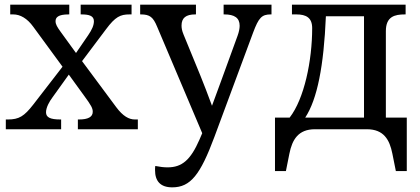

<svg xmlns="http://www.w3.org/2000/svg" viewBox="-20 -556 1805 826"><path d="M5 0H243V-42H240C196 -42 178 -51 178 -73C178 -94 193 -120 205 -136L276 -235L342 -144C373 -102 379 -90 379 -75C379 -53 359 -42 320 -42H315V0H573V-42H560C535 -42 509 -56 480 -95L333 -293L436 -430C476 -484 498 -494 537 -494H546V-536H327V-494H330C361 -494 384 -489 384 -465C384 -447 376 -429 359 -404L307 -328L241 -419C226 -440 219 -451 219 -465C219 -481 230 -494 275 -494H278V-536H24V-494H37C67 -494 97 -477 123 -441L249 -269L123 -106C84 -56 62 -42 14 -42H5Z M721 250C800 250 842 195 902 34L1069 -416C1093 -480 1106 -494 1145 -494H1148V-536H942V-494H945C989 -494 1011 -479 1011 -445C1011 -434 1008 -418 1002 -402L931 -207C920 -176 908 -145 892 -101C874 -149 857 -195 842 -231L769 -409C763 -424 761 -435 761 -446C761 -479 780 -494 820 -494H823V-536H583V-494H586C625 -494 639 -482 656 -441L850 17L838 45C800 132 763 164 701 164C685 164 668 162 648 158C647 164 647 170 647 176C647 222 669 250 721 250Z M1163 180H1210L1225 105C1237 45 1263 0 1335 0H1558C1631 0 1656 45 1668 105L1683 180H1730V-50H1640V-422C1640 -485 1678 -494 1722 -494H1725V-536H1236V-494H1255C1297 -494 1323 -480 1323 -435C1323 -295 1289 -131 1226 -50H1163ZM1293 -50C1345 -129 1373 -272 1382 -486H1546V-50Z"/></svg>

Font: Noto Serif
Style: Regular
Weight: 400
Designer: Monotype Design Team
Foundry: Monotype Imaging Inc.
Version: Version 2.015